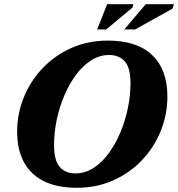

<svg xmlns="http://www.w3.org/2000/svg" viewBox="-20 -878 847 913"><path d="M776 -419.5Q776 -333 744.2 -254.8Q712.5 -176.5 654.5 -115.8Q596.5 -55 517.8 -20Q439 15 344.5 15Q206 15 133.8 -54.5Q61.5 -124 61.5 -250.5Q61.5 -337 93.2 -415.2Q125 -493.5 183 -554.2Q241 -615 319.8 -650Q398.5 -685 493 -685Q631.5 -685 703.8 -615.8Q776 -546.5 776 -419.5ZM237 -188.5Q237 -114.5 264 -84Q291 -53.5 338.5 -53.5Q384.5 -53.5 424.2 -79Q464 -104.5 496.5 -148.5Q529 -192.5 552.2 -247.8Q575.5 -303 588 -363.5Q600.5 -424 600.5 -481.5Q600.5 -555.5 573.5 -586Q546.5 -616.5 499 -616.5Q453.5 -616.5 413.5 -591Q373.5 -565.5 341 -521.5Q308.5 -477.5 285.2 -422.2Q262 -367 249.5 -306.8Q237 -246.5 237 -188.5ZM571 -738 673 -858H807L800.5 -837L622.5 -738ZM442 -738 489.5 -858H614.5L609.5 -841.5L485 -738Z"/></svg>

Font: Newsreader Text ExtraBold
Style: Italic
Weight: 800
Italic angle: -17°
Designer: Hugues Gentile
Foundry: Production Type
Version: Version 1.001